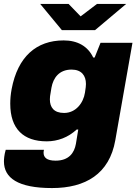

<svg xmlns="http://www.w3.org/2000/svg" viewBox="-21 -745 707 974"><path d="M619 -725H471L388 -662L327 -725H183L293 -592H461ZM243 209C412 209 534 138 564 -34L651 -528H489L459 -453H452C425 -510 373 -540 302 -540C164 -540 69 -458 38 -293C33 -266 31 -242 31 -219C31 -91 98 -28 216 -28C272 -28 325 -48 368 -88H376C372 -64 368 -39 364 -15C356 30 329 70 261 70C215 70 200 53 200 29C200 25 201 19 202 15H8C0 42 -1 65 -1 74C-1 157 69 209 243 209ZM304 -172C252 -172 232 -201 232 -241C232 -248 232 -257 240 -300C249 -351 280 -392 342 -392C393 -392 415 -361 415 -319C415 -310 414 -300 410 -275C402 -223 364 -172 304 -172Z"/></svg>

Font: Archivo Black
Style: Italic
Weight: 900
Italic angle: -10°
Designer: Hector Gatti
Foundry: Omnibus-Type
Version: Version 2.001